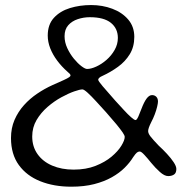

<svg xmlns="http://www.w3.org/2000/svg" viewBox="-20 -668 722 742"><path d="M255.5 53.5Q188.5 53.5 135.8 32.5Q83 11.5 52.8 -30.2Q22.5 -72 22.5 -134.5Q22.5 -173 36.2 -204.8Q50 -236.5 72.8 -261.8Q95.5 -287 124 -306.2Q152.5 -325.5 182.5 -339Q211 -351.5 226.2 -358.5Q241.5 -365.5 247 -369.5Q252.5 -373.5 252.5 -376Q252.5 -379.5 249.5 -382.8Q246.5 -386 240 -391.5Q218 -411 201 -433.8Q184 -456.5 174.2 -481.2Q164.5 -506 164.5 -530.5Q164.5 -573 188.2 -599Q212 -625 250.2 -636.8Q288.5 -648.5 332 -648.5Q376 -648.5 414 -634.2Q452 -620 475.5 -592.5Q499 -565 499 -525.5Q499 -487 481.5 -458.5Q464 -430 436 -409.8Q408 -389.5 376.5 -375Q367 -371 363.2 -367Q359.5 -363 359.5 -360Q359.5 -355 377 -334.5Q394.5 -314 425 -279.5Q442.5 -260.5 458.5 -243Q474.5 -225.5 486.8 -214.8Q499 -204 504 -204Q508.5 -204 514.8 -218Q521 -232 526.5 -247Q536.5 -273.5 546.5 -287Q556.5 -300.5 567.5 -300.5Q577.5 -300.5 584 -294Q590.5 -287.5 590.5 -275.5Q590.5 -269 587.2 -255.2Q584 -241.5 578 -225.8Q572 -210 564.5 -196Q558.5 -184 555.5 -175.5Q552.5 -167 552.5 -161.5Q552.5 -152.5 561.5 -140.8Q570.5 -129 593.5 -105Q609.5 -90.5 625.2 -73.5Q641 -56.5 651.2 -41Q661.5 -25.5 661.5 -15Q661.5 0.5 652.5 6.5Q643.5 12.5 630 12.5Q615.5 12.5 597.5 -3.8Q579.5 -20 564 -39Q550.5 -56 538.2 -69.2Q526 -82.5 520 -82.5Q514.5 -82.5 509.2 -78.5Q504 -74.5 494.5 -60.5Q482 -40 461.8 -19.8Q441.5 0.5 412.2 17Q383 33.5 344.2 43.5Q305.5 53.5 255.5 53.5ZM264.5 -12.5Q312.5 -12.5 349.2 -27Q386 -41.5 411 -62.5Q436 -83.5 449 -104.8Q462 -126 462 -139Q462 -144.5 453.8 -156.5Q445.5 -168.5 429.8 -187.8Q414 -207 390.5 -233.5Q370.5 -255.5 351.8 -276Q333 -296.5 318.8 -309.5Q304.5 -322.5 298.5 -322.5Q289 -322.5 266.8 -314.8Q244.5 -307 217 -292Q189.5 -277 163.8 -254.8Q138 -232.5 121.2 -204Q104.5 -175.5 104.5 -140.5Q104.5 -101.5 125 -72.5Q145.5 -43.5 181.8 -28Q218 -12.5 264.5 -12.5ZM316.5 -401.5Q332 -401.5 352.2 -410.8Q372.5 -420 391.5 -436.5Q410.5 -453 423 -475Q435.5 -497 435.5 -521.5Q435.5 -558 408.5 -579.8Q381.5 -601.5 327 -601.5Q303 -601.5 280.5 -594Q258 -586.5 243.8 -570.5Q229.5 -554.5 229.5 -528Q229.5 -504.5 240 -482Q250.5 -459.5 265.5 -441.2Q280.5 -423 294.8 -412.2Q309 -401.5 316.5 -401.5Z"/></svg>

Font: Gluten Thin Light
Style: Regular
Weight: 300
Version: Version 1.300